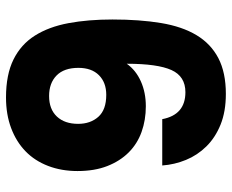

<svg xmlns="http://www.w3.org/2000/svg" viewBox="-88 -700 790 655"><g transform="rotate(-90 307.5 -372.0)"><path d="M229 -214Q244 -135 321 -135Q375 -135 396.5 -182.5Q418 -230 418 -335Q396 -304 358 -287Q320 -270 273 -270Q226 -270 185.5 -284.5Q145 -299 115.5 -328.5Q86 -358 69 -401.5Q52 -445 52 -503Q52 -558 69.5 -603.5Q87 -649 119.5 -680.5Q152 -712 198.5 -729.5Q245 -747 303 -747Q381 -747 432.5 -721.5Q484 -696 514 -648.5Q544 -601 556.5 -534Q569 -467 569 -384Q569 -291 557 -218.5Q545 -146 515.5 -97Q486 -48 437 -22.5Q388 3 315 3Q255 3 210.5 -15Q166 -33 136 -63.5Q106 -94 90 -133Q74 -172 71 -214ZM312 -405Q354 -405 379 -430Q404 -455 404 -500Q404 -549 378 -574.5Q352 -600 308 -600Q263 -600 238 -573.5Q213 -547 213 -501Q213 -459 237 -432Q261 -405 312 -405Z"/></g></svg>

Font: SVN-Poppins
Style: Bold
Weight: 700
Designer: Ninad Kale (Devanagari), Jonny Pinhorn (Latin)
Foundry: Indian Type Foundry
Version: Version 3.200;PS 1.000;hotconv 16.6.54;makeotf.lib2.5.65590